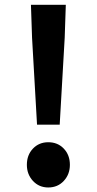

<svg xmlns="http://www.w3.org/2000/svg" viewBox="-20 -781 410 814"><path d="M137 -252.4 115.9 -621.2 111.2 -760.6H259L254.3 -621.2L233.1 -252.4ZM184.6 13.8Q145.4 13.8 119.6 -14.1Q93.9 -42 93.9 -82.3Q93.9 -123.8 119.6 -150.9Q145.4 -178 184.6 -178Q224.8 -178 250.5 -150.9Q276.3 -123.8 276.3 -82.3Q276.3 -42 250.5 -14.1Q224.8 13.8 184.6 13.8Z"/></svg>

Font: Noto Sans KR Thin
Style: Regular
Weight: 100
Designer: Ryoko NISHIZUKA 西塚涼子 (kana, bopomofo & ideographs); Paul D. Hunt (Latin, Greek & Cyrillic); Sandoll Communications 산돌커뮤니
Foundry: Adobe
Version: Version 2.004-H2;hotconv 1.0.118;makeotfexe 2.5.65603